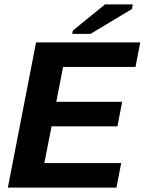

<svg xmlns="http://www.w3.org/2000/svg" viewBox="-20 -851 656 871"><path d="M15.6 0 143.6 -658.7H616.2L594.7 -547.4H266.1L235.4 -389.2H534.2L512.7 -277.8H213.9L181.2 -111.3H529.8L508.3 0ZM307.6 -697.3 310.5 -712.4 456.5 -831.1H582.5L578.6 -810.1L390.6 -697.3Z"/></svg>

Font: Cousine
Style: Bold Italic
Weight: 700
Italic angle: -12°
Monospace: yes
Designer: Steve Matteson
Foundry: Ascender Corporation
Version: Version 1.20